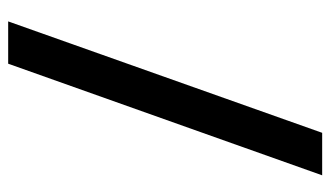

<svg xmlns="http://www.w3.org/2000/svg" viewBox="-190 -561 812 472"><g transform="rotate(-90 216.0 -325.0)"><path d="M125.5 61H21L295.4 -710.9H399.4Z"/></g></svg>

Font: Ufes Sans Medium
Style: Regular
Weight: 500
Designer: Ricardo Esteves & Filipe Motta
Foundry: ProDesignUfes - Ricardo Esteves, Filipe Motta (This is a derivative work, based on Roboto family, by Christian Robertson
Version: Version 2.0